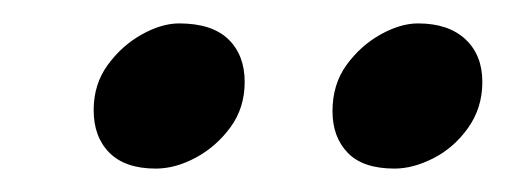

<svg xmlns="http://www.w3.org/2000/svg" viewBox="-20 -689 432 164"><path d="M317 -545Q290 -545 277 -558.5Q264 -572 264 -594Q264 -617 276 -633.5Q288 -650 305 -659.5Q322 -669 337 -669Q363 -669 377.5 -655.5Q392 -642 392 -619Q392 -597 380 -580Q368 -563 350.5 -554Q333 -545 317 -545ZM113 -545Q87 -545 73.5 -558.5Q60 -572 60 -595Q60 -617 72 -633.5Q84 -650 101 -659.5Q118 -669 133 -669Q161 -669 175 -655.5Q189 -642 189 -619Q189 -597 177 -580.5Q165 -564 147.5 -554.5Q130 -545 113 -545Z"/></svg>

Font: Petrona SemiBold
Style: Italic
Weight: 600
Italic angle: -9°
Designer: Ringo R. Seeber
Foundry: Ringo R. Seeber
Version: Version 2.001; ttfautohint (v1.8.3)